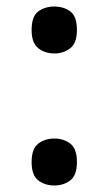

<svg xmlns="http://www.w3.org/2000/svg" viewBox="-20 -562 332 589"><path d="M147 -398Q118 -398 97.5 -414Q77 -430 77 -470Q77 -512 97.5 -527Q118 -542 147 -542Q175 -542 195.5 -527Q216 -512 216 -470Q216 -430 195.5 -414Q175 -398 147 -398ZM147 7Q118 7 97.5 -8.5Q77 -24 77 -65Q77 -106 97.5 -121.5Q118 -137 147 -137Q175 -137 195.5 -121.5Q216 -106 216 -65Q216 -24 195.5 -8.5Q175 7 147 7Z"/></svg>

Font: Noto Serif Tibetan Medium
Style: Regular
Weight: 500
Designer: Monotype Design Team
Foundry: Monotype Imaging Inc.
Version: Version 2.103; ttfautohint (v1.8.4.7-5d5b)